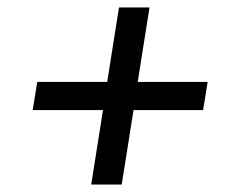

<svg xmlns="http://www.w3.org/2000/svg" viewBox="-20 -602 630 516"><path d="M307.1 -106H225.1L256.8 -306.2H67.9L80.1 -381.8H268.1L299.8 -582H381.8L350.1 -381.8H538.1L525.9 -306.2H338.9Z"/></svg>

Font: Sora Italic
Style: Regular
Weight: 400
Designer: Jonathan Barnbrook, Julián Moncada
Foundry: Barnbrook Fonts
Version: Version 2.000